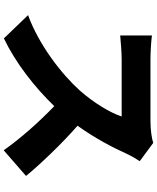

<svg xmlns="http://www.w3.org/2000/svg" viewBox="75 -871 850 1040"><g transform="rotate(90 500.0 -351.0)"><path d="M754 -756C731 -748 684 -741 634 -741H300C271 -741 207 -744 172 -749V-577C200 -579 255 -585 300 -585H611C590 -521 536 -433 471 -359C382 -260 224 -137 62 -78L188 53C319 -10 450 -111 555 -220C645 -133 730 -37 794 54L933 -67C878 -135 758 -262 661 -346C726 -436 779 -536 812 -610C823 -635 844 -670 853 -683Z"/></g></svg>

Font: Noto Sans CJK Black
Style: Bold
Weight: 900
Designer: Ryoko NISHIZUKA (kana & ideographs); Paul D. Hunt (Latin, Greek & Cyrillic); Wenlong ZHANG (bopomofo); Sandoll Communica
Foundry: Adobe Systems Incorporated
Version: Version 1.000;PS 1;hotconv 1.0.78;makeotf.lib2.5.61930